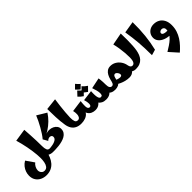

<svg xmlns="http://www.w3.org/2000/svg" viewBox="190 -2172 3963 3963"><g transform="rotate(-45 2171.5 -190.5)"><path d="M296 246Q227 246 166.5 218Q106 190 68 134Q30 78 30 -4Q30 -56 48 -108Q66 -160 102 -205.5Q138 -251 193 -283L315 -108Q278 -80 256.5 -37Q235 6 235 47Q235 88 262 119.5Q289 151 332 151Q382 151 409.5 116Q437 81 448 25.5Q459 -30 459 -93Q459 -139 454 -196Q449 -253 440 -316.5Q431 -380 418 -446Q405 -512 389 -577Q373 -642 355 -702L631 -744Q637 -663 642 -576.5Q647 -490 650 -406Q653 -322 653 -247Q653 -176 641 -105.5Q629 -35 603 28.5Q577 92 535.5 141Q494 190 434.5 218Q375 246 296 246ZM730 0Q669 0 625.5 -25Q582 -50 559 -98.5Q536 -147 536 -216L653 -247Q653 -180 669 -140Q685 -100 730 -100L750 -50Z M785 -305 760 -336Q794 -375 830 -430Q866 -485 901 -546.5Q936 -608 965.5 -669Q995 -730 1015 -781L1220 -657Q1169 -578 1103.5 -513.5Q1038 -449 958 -397.5Q878 -346 785 -305ZM730 0V-100Q739 -100 764.5 -102.5Q790 -105 822 -111.5Q854 -118 884.5 -130.5Q915 -143 935 -163Q955 -183 955 -213Q955 -245 932.5 -259Q910 -273 878.5 -267.5Q847 -262 819 -232L760 -336L879 -357Q938 -381 993 -379Q1048 -377 1091.5 -355.5Q1135 -334 1160 -298Q1185 -262 1185 -218Q1185 -164 1159.5 -126Q1134 -88 1092 -64.5Q1050 -41 999 -27.5Q948 -14 896.5 -8Q845 -2 801.5 -1Q758 0 730 0Z M1556 0Q1484 0 1431 -25.5Q1378 -51 1345 -101.5Q1312 -152 1300 -225Q1281 -344 1276 -470.5Q1271 -597 1270 -712L1526 -740Q1514 -657 1503.5 -569Q1493 -481 1486.5 -400Q1480 -319 1478 -254Q1477 -184 1491.5 -142Q1506 -100 1556 -100L1576 -50Z M2272 11Q2210 11 2168.5 -11Q2127 -33 2104.5 -66Q2082 -99 2075 -132L2167 -252Q2167 -203 2173.5 -169.5Q2180 -136 2193 -119Q2206 -102 2226 -102Q2257 -102 2265.5 -121Q2274 -140 2274 -171Q2274 -209 2261.5 -257.5Q2249 -306 2230 -361L2466 -410Q2470 -382 2473 -355Q2476 -328 2478 -294.5Q2480 -261 2480 -212Q2480 -155 2458 -104Q2436 -53 2390 -21Q2344 11 2272 11ZM1556 0V-100Q1577 -100 1591.5 -111Q1606 -122 1614 -138Q1622 -154 1625.5 -171.5Q1629 -189 1629 -202Q1629 -230 1627.5 -252Q1626 -274 1618 -305L1873 -340Q1870 -314 1868 -294.5Q1866 -275 1865 -254.5Q1864 -234 1864 -202L1797 -172Q1797 -118 1765.5 -79.5Q1734 -41 1679.5 -20.5Q1625 0 1556 0ZM1959 9Q1909 9 1865.5 -10.5Q1822 -30 1795 -72Q1768 -114 1768 -183L1864 -202Q1864 -175 1870 -156Q1876 -137 1888 -127Q1900 -117 1918 -117Q1941 -117 1950 -136Q1959 -155 1959 -183Q1959 -212 1954 -237.5Q1949 -263 1937 -304L2170 -334Q2169 -321 2168 -304Q2167 -287 2167 -252Q2167 -176 2142.5 -117Q2118 -58 2071.5 -24.5Q2025 9 1959 9ZM2546 0Q2486 0 2445 -22.5Q2404 -45 2383 -90Q2362 -135 2362 -202L2480 -212Q2480 -154 2498 -127Q2516 -100 2546 -100L2566 -50ZM2043 -511Q2019 -528 1999 -548.5Q1979 -569 1959 -591L2043 -674Q2063 -650 2081 -630.5Q2099 -611 2124 -590ZM1991 -366Q1963 -384 1936.5 -406Q1910 -428 1890 -452L1977 -545Q2000 -519 2024 -497.5Q2048 -476 2079 -456ZM2116 -366Q2088 -384 2061.5 -406Q2035 -428 2015 -452L2102 -545Q2125 -519 2149 -497.5Q2173 -476 2204 -456Z M2935 29Q2874 29 2820 15Q2766 1 2723 -18.5Q2680 -38 2650 -55L2693 -134Q2714 -127 2743.5 -118Q2773 -109 2798 -109Q2818 -109 2832 -117.5Q2846 -126 2846 -148Q2846 -167 2835 -188Q2824 -209 2807 -224Q2790 -239 2773 -239Q2756 -239 2745 -229.5Q2734 -220 2727 -204.5Q2720 -189 2715.5 -170.5Q2711 -152 2707.5 -133Q2704 -114 2699 -97Q2683 -40 2641 -20Q2599 0 2546 0V-100Q2566 -100 2578.5 -110.5Q2591 -121 2599 -139Q2607 -157 2612.5 -180Q2618 -203 2624 -227Q2637 -278 2661 -322Q2685 -366 2723 -393Q2761 -420 2817 -420Q2884 -420 2939.5 -387.5Q2995 -355 3033 -300Q3071 -245 3082 -177Q3084 -164 3085 -151Q3086 -138 3086 -124Q3086 -68 3064 -34.5Q3042 -1 3007.5 14Q2973 29 2935 29ZM3146 0Q3099 0 3059 -22.5Q3019 -45 2994.5 -90Q2970 -135 2970 -202L3082 -177Q3089 -137 3106.5 -118.5Q3124 -100 3146 -100L3166 -50Z M3146 0V-100Q3189 -100 3209 -143Q3229 -186 3229 -259Q3229 -321 3223.5 -393.5Q3218 -466 3206 -542Q3194 -618 3176 -690L3444 -741Q3448 -644 3447 -553Q3446 -462 3441.5 -388Q3437 -314 3428 -266Q3418 -209 3398.5 -160.5Q3379 -112 3346.5 -76Q3314 -40 3265 -20Q3216 0 3146 0Z M3584 31Q3584 -80 3580.5 -171Q3577 -262 3570.5 -344Q3564 -426 3553 -510Q3542 -594 3527 -692L3783 -734Q3786 -531 3767 -349.5Q3748 -168 3708 -5Z M4028 400 3857 209Q3917 173 3973.5 135.5Q4030 98 4074 56.5Q4118 15 4144 -33Q4170 -81 4170 -139Q4170 -163 4160 -178.5Q4150 -194 4134 -201.5Q4118 -209 4101 -209Q4078 -209 4056.5 -195Q4035 -181 4035 -157Q4035 -133 4056.5 -121Q4078 -109 4111 -104.5Q4144 -100 4178 -100L4167 4Q4073 4 4002.5 -23Q3932 -50 3892.5 -97.5Q3853 -145 3853 -205Q3853 -261 3879.5 -305Q3906 -349 3953 -374Q4000 -399 4059 -399Q4134 -399 4191 -366Q4248 -333 4280.5 -270.5Q4313 -208 4313 -119Q4313 -32 4289 42.5Q4265 117 4224 181Q4183 245 4132.5 299.5Q4082 354 4028 400Z"/></g></svg>

Font: Marhey Light
Style: Bold
Weight: 700
Version: Version 1.000